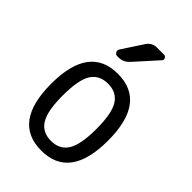

<svg xmlns="http://www.w3.org/2000/svg" viewBox="-227 -852 955 955"><g transform="rotate(45 250.0 -375.0)"><path d="M339.4 -415.5Q310.5 -460.9 250 -460.9Q189.5 -460.9 160.6 -415.5Q131.8 -370.1 131.8 -260.3Q131.8 -150.4 160.6 -104.5Q189.5 -58.6 250 -58.6Q310.5 -58.6 339.4 -104.5Q368.2 -150.4 368.2 -260.3Q368.2 -370.1 339.4 -415.5ZM450.2 -260.3Q450.2 9.8 250 9.8Q49.8 9.8 49.8 -260.3Q49.8 -530.3 250 -530.3Q450.2 -530.3 450.2 -260.3ZM294.9 -759.8H344.7Q354.5 -759.8 359.4 -750Q364.3 -740.2 357.4 -733.4L252.9 -617.2Q228.5 -589.8 195.3 -589.8H184.6Q173.8 -589.8 168.5 -600.1Q163.1 -610.4 168.9 -620.1L241.2 -730.5Q260.7 -759.8 294.9 -759.8Z"/></g></svg>

Font: Rounded-L Mgen+ 2m regular
Style: Regular
Weight: 400
Designer: [Source Han Sans]
Ryoko NISHIZUKA  (kana & ideographs); Paul D. Hunt (Latin, Greek & Cyrillic); Wenlong ZHANG  (bopomofo
Version: Version 1.059.20150602